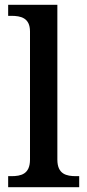

<svg xmlns="http://www.w3.org/2000/svg" viewBox="-20 -780 364 800"><path d="M14 0H310V-46H297C257 -46 219 -54 219 -115V-760H14V-714H27C66 -714 105 -706 105 -649V-115C105 -54 67 -46 27 -46H14Z"/></svg>

Font: Noto Naskh Arabic UI Medium
Style: Regular
Weight: 500
Designer: Monotype Design Team, David Williams, Mohamad Dakak and Nizar Qandah
Foundry: Monotype Imaging Inc.
Version: Version 2.014